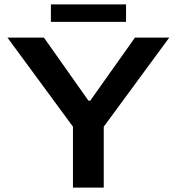

<svg xmlns="http://www.w3.org/2000/svg" viewBox="-20 -859 809 879"><path d="M314 0V-279L14 -687H181L385 -398H393L598 -687H755L455 -279V0ZM213 -759V-839H557V-759Z"/></svg>

Font: Archivo SemiExpanded SemiBold
Style: Regular
Weight: 600
Width: 6
Designer: Hector Gatti
Foundry: Omnibus-Type
Version: Version 2.001